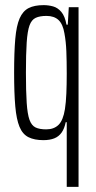

<svg xmlns="http://www.w3.org/2000/svg" viewBox="-20 -538 373 748"><path d="M240 190V-62H236Q231 -37 220 -21.5Q209 -6 191.5 1Q174 8 149 8Q114 8 91 -3.5Q68 -15 56 -44Q44 -73 39.5 -124Q35 -175 35 -255Q35 -335 39.5 -386.5Q44 -438 56.5 -466.5Q69 -495 91.5 -506.5Q114 -518 150 -518Q169 -518 187 -513Q205 -508 219 -491.5Q233 -475 239 -442H244L248 -510H286V190ZM160 -34Q190 -34 208 -51.5Q226 -69 233 -113Q237 -139 238.5 -173.5Q240 -208 240 -251Q240 -300 238.5 -338Q237 -376 231 -408Q225 -444 208 -460Q191 -476 161 -476Q135 -476 119 -468.5Q103 -461 95 -439Q87 -417 84 -372.5Q81 -328 81 -255Q81 -182 84 -137.5Q87 -93 95 -71Q103 -49 118.5 -41.5Q134 -34 160 -34Z"/></svg>

Font: Saira UltraCondensed Light
Style: Regular
Weight: 300
Width: 1
Designer: Hector Gatti with collaboration of the Omnibus-Type team
Foundry: Omnibus-Type
Version: Version 1.101